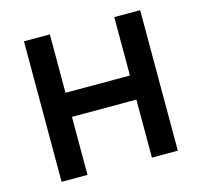

<svg xmlns="http://www.w3.org/2000/svg" viewBox="-102 -812 971 924"><g transform="rotate(-15 383.5 -350.0)"><path d="M94 0V-700H223V-409H544V-700H673V0H544V-289H223V0Z"/></g></svg>

Font: Readex Pro Medium
Style: Regular
Weight: 500
Designer: Bonnie Shaver-Troup, Thomas Jockin
Foundry: Lexend
Version: Version 1.204; ttfautohint (v1.8.4.7-5d5b)